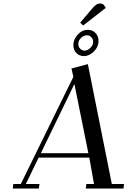

<svg xmlns="http://www.w3.org/2000/svg" viewBox="-20 -1079 743 1099"><path d="M53.2 0 56.2 -25.9H99.1L399.9 -639.2L389.2 -687L482.9 -711.9L620.1 -25.9H689.9L687 0H471.2L474.1 -25.9H518.1L491.2 -176.8H201.2L127.9 -25.9H206.1L202.1 0ZM213.9 -202.1H485.8L405.8 -598.1ZM399.9 -820.8Q399.9 -853.5 424.8 -880.9Q449.7 -908.2 482.9 -908.2Q508.8 -908.2 526.4 -890.1Q543.9 -872.1 543.9 -845.2Q543.9 -810.1 517.1 -783.9Q490.2 -757.8 460.9 -757.8Q434.1 -757.8 417 -775.6Q399.9 -793.5 399.9 -820.8ZM428.2 -826.2Q428.2 -811 439 -800Q449.7 -789.1 463.9 -789.1Q481 -789.1 497.1 -804.7Q513.2 -820.3 513.2 -839.8Q513.2 -855 502.9 -866Q492.7 -877 478 -877Q459.5 -877 443.8 -862.1Q428.2 -847.2 428.2 -826.2ZM439 -949.2 504.9 -1026.9Q520.5 -1045.4 530.5 -1052.2Q540.5 -1059.1 554.2 -1059.1Q559.6 -1059.1 564.5 -1057.4Q569.3 -1055.7 571.3 -1053.7L573.2 -1051.8L585.9 -1034.2L456.1 -933.1Z"/></svg>

Font: Dehuti
Style: Bold-Italic
Weight: 700
Version: Version 1.2